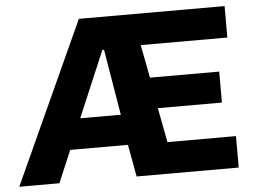

<svg xmlns="http://www.w3.org/2000/svg" viewBox="-68 -751 1087 815"><g transform="rotate(-5 475.5 -344.0)"><path d="M-18 0 296 -688H917V-554H548L575 -413H870V-281H597L625 -134H917V0H482L457 -137H211L153 0ZM265 -267H438L391 -548H384Z"/></g></svg>

Font: Saira Thin
Style: Bold
Weight: 700
Version: Version 1.101